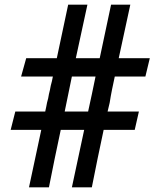

<svg xmlns="http://www.w3.org/2000/svg" viewBox="-20 -791 693 828"><path d="M242 -231H343L290 17H376C392.1 -63.3 409.5 -151.4 427 -231H561L579 -310H444C447 -323 450 -336 453 -348C459.2 -388.5 466.6 -421.8 475 -461H607L626 -540H492L542 -771H459C443.1 -695.4 426.1 -614.3 410 -540H307L357 -771H274C258.2 -696.1 241.2 -615 225 -540H93L71 -461H208C205 -447 203 -434 199 -422C197 -409 194 -397 191 -385C189 -373 187 -361 183 -349C181 -337 178 -324 175 -310H46L26 -231H158L105 17H191C207.1 -63.3 224.5 -151.4 242 -231ZM259 -310 290 -461H392C380.9 -409 371.9 -361.5 360 -310Z"/></svg>

Font: fbb
Style: Bold
Weight: 400
Designer: David J. Perry, Michael Sharpe
Version: Version 1.045